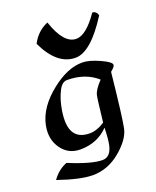

<svg xmlns="http://www.w3.org/2000/svg" viewBox="-183 -831 884 1091"><g transform="rotate(-20 258.5 -285.0)"><path d="M187 167Q112.3 167 -20 121.1Q14.6 71.3 68.4 49.8Q201.7 105 267.6 105Q316.9 105 331.5 37.1Q338.4 3.9 340.3 -64Q272.9 5.4 170.4 5.4Q97.2 5.4 56.2 -53.7Q27.3 -95.7 27.3 -147.9Q27.3 -169.9 32.2 -193.4Q54.2 -294.9 160.6 -378.4Q257.8 -455.6 347.7 -455.6Q388.2 -455.6 451.2 -427.2Q510.7 -399.9 510.7 -382.8Q510.7 -371.1 483.9 -349.6Q456.1 -82.5 442.9 -21Q429.7 40.5 353.8 103.8Q277.8 167 187 167ZM251.5 -62.5Q295.4 -62.5 342.8 -94.2Q357.4 -227.1 362.8 -252Q369.6 -283.2 413.1 -328.6Q341.8 -391.6 232.4 -391.6Q202.6 -391.6 182.1 -351.8Q161.6 -312 151.4 -263.2Q141.6 -216.8 141.6 -181.2Q141.6 -62.5 251.5 -62.5ZM322.8 -493.7Q211.4 -493.7 140.6 -644Q174.8 -710 239.7 -736.8Q287.6 -593.3 363.3 -593.3Q423.3 -593.3 498.5 -702.6Q522 -702.6 530.3 -674.8Q415.5 -493.7 322.8 -493.7Z"/></g></svg>

Font: Balgruf
Style: Italic
Weight: 500
Italic angle: -12°
Designer: Paul James Miller
Foundry: High-Logic / Made with FontCreator
Version: Version 1.201;March 28, 2021;FontCreator 13.0.0.2683 64-bit